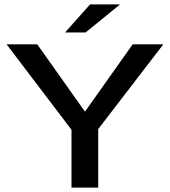

<svg xmlns="http://www.w3.org/2000/svg" viewBox="-20 -850 770 870"><path d="M720 -649H581L365 -344L149 -649H10L304 -262V0H425V-265ZM524 -830H388L275 -703H368Z"/></svg>

Font: Gamestation Extended
Style: Regular
Weight: 400
Width: 7
Designer: Jonas Hecksher
Foundry: Jonas Hecksher, Playtypeª, e-types AS
Version: Version 1.003